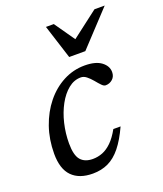

<svg xmlns="http://www.w3.org/2000/svg" viewBox="-131 -775 740 872"><g transform="rotate(-20 239.0 -339.5)"><path d="M264.5 -419.5Q231.5 -419.5 203.8 -397Q176 -374.5 155.2 -336.5Q134.5 -298.5 123.2 -251.5Q112 -204.5 112 -156Q112 -98.5 131.8 -75.5Q151.5 -52.5 190.5 -52.5Q215 -52.5 237.8 -61.5Q260.5 -70.5 282 -91.5Q303.5 -112.5 323.5 -148.5H358.5Q332.5 -91.5 304.2 -56.5Q276 -21.5 242.8 -5.8Q209.5 10 168 10Q102.5 10 67.5 -25.5Q32.5 -61 32.5 -134.5Q32.5 -203 53.2 -263Q74 -323 110.5 -368.2Q147 -413.5 195.5 -439Q244 -464.5 299 -464.5Q352 -464.5 379.5 -443.8Q407 -423 407 -394Q407 -372.5 392.8 -359.8Q378.5 -347 359.5 -347Q351 -346.5 340.8 -357Q330.5 -367.5 317.5 -383.5Q304.5 -399 291.5 -409.2Q278.5 -419.5 264.5 -419.5ZM478.5 -689 325 -524.5H247L194.5 -689H232.5L306.5 -583H290.5L429 -689Z"/></g></svg>

Font: Newsreader
Style: Italic
Weight: 400
Italic angle: -17°
Designer: Hugues Gentile
Foundry: Production Type
Version: Version 1.003